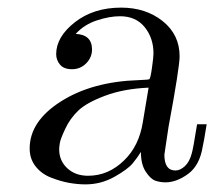

<svg xmlns="http://www.w3.org/2000/svg" viewBox="-20 -468 557 499"><path d="M57.1 -82Q57.1 -152.8 138.2 -204.3Q219.2 -255.9 340.8 -259.8Q365.7 -260.7 368.2 -262.2Q371.1 -264.2 375 -292Q378.9 -319.8 378.9 -329.1Q378.9 -369.1 356 -397.5Q333 -425.8 292 -425.8Q264.2 -425.8 231.2 -414.8Q198.2 -403.8 176.8 -379.9Q218.8 -377.9 219.2 -339.8Q219.2 -318.8 204.1 -303.5Q189 -288.1 167 -288.1Q146 -288.1 136 -300Q126 -312 126 -327.1Q126 -372.1 174.6 -410.2Q223.1 -448.2 294.9 -448.2Q358.9 -448.2 402.8 -413.1Q446.8 -377.9 446.8 -321.8Q446.8 -293 418 -138.2L407.2 -65.9Q407.2 -24.9 436 -24.9Q448.2 -24.9 460.2 -35.9Q472.2 -46.9 478 -67.9Q481.9 -80.1 492.2 -145H517.1Q509.3 -96.2 506.8 -86.9Q499 -38.1 469 -16.1Q439 5.9 410.2 5.9Q396 5.9 383.5 1.5Q371.1 -2.9 358.6 -22Q346.2 -41 346.2 -73.2Q338.4 -60.1 325.2 -43.9Q312 -27.8 277.1 -8.3Q242.2 11.2 202.1 11.2Q181.2 11.2 158.7 7.1Q136.2 2.9 112.1 -6.6Q87.9 -16.1 72.5 -35.6Q57.1 -55.2 57.1 -82ZM133.8 -80.1Q133.8 -50.3 154.8 -30.8Q175.8 -11.2 209 -11.2Q262.2 -11.2 303.2 -51.8Q341.3 -88.9 351.1 -149.9L366.2 -240.2Q301.3 -237.3 253.2 -219.2Q205.1 -201.2 183.6 -180.7Q162.1 -160.2 149.7 -133.5Q137.2 -106.9 135.5 -96.4Q133.8 -85.9 133.8 -80.1Z"/></svg>

Font: CMU Serif Extra
Style: RomanSlanted
Weight: 500
Italic angle: -9.46001°
Version: Version 0.7.0